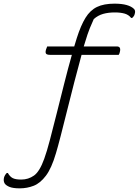

<svg xmlns="http://www.w3.org/2000/svg" viewBox="-64 -780 758 1050"><path d="M52 202Q91 202 122 180Q153 158 178 88Q192 50 209 -15Q226 -80 246 -159.5Q266 -239 287 -322.5Q308 -406 329 -480H211Q192 -480 187.5 -487Q183 -494 188 -510Q190 -515 191.5 -519Q193 -523 194 -526H342Q349 -551 356 -572Q378 -641 403.5 -682.5Q429 -724 466.5 -742Q504 -760 562 -760Q602 -760 628.5 -752.5Q655 -745 669 -731Q679 -721 672 -701Q670 -694 666 -689.5Q662 -685 659 -682H653Q640 -699 618 -705.5Q596 -712 564 -712Q528 -712 500 -704Q472 -696 449 -676Q439 -654 427.5 -626.5Q416 -599 399 -542Q397 -534 394 -526H575Q600 -526 591 -494Q589 -485 585 -480H382Q363 -411 342.5 -331.5Q322 -252 303 -175.5Q284 -99 268 -37Q252 25 242 58Q218 140 187 181Q156 222 120 236Q84 250 44 250Q8 250 -11 242.5Q-30 235 -38 224Q-43 216 -43.5 207.5Q-44 199 -42 191Q-38 177 -27 166H-21Q-10 186 5.5 194Q21 202 52 202Z"/></svg>

Font: Recursive Mn Csl St Lt
Style: Italic
Weight: 300
Italic angle: -15°
Monospace: yes
Version: Version 1.079;hotconv 1.0.112;makeotfexe 2.5.65598; ttfautoh